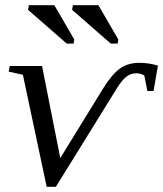

<svg xmlns="http://www.w3.org/2000/svg" viewBox="-20 -715 633 745"><path d="M575.7 -361.8H551.8L540 -421.9Q525.9 -430.7 509.3 -430.7Q487.3 -430.7 470.2 -417.2Q453.1 -403.8 435.1 -375L196.8 9.8H161.1L68.8 -424.8L13.7 -437L18.1 -459H143.1L213.9 -101.6L380.9 -373Q414.6 -427.2 445.6 -449.2Q476.6 -471.2 520 -471.2Q557.6 -471.2 592.8 -460.4ZM409.7 -545.9 259.8 -676.8 262.7 -694.8H361.8L439 -562L436.5 -545.9ZM238.8 -545.9 88.9 -676.8 91.8 -694.8H190.9L268.1 -562L265.6 -545.9Z"/></svg>

Font: Liberation Serif
Style: Italic
Weight: 400
Italic angle: -16.333°
Designer: Steve Matteson
Foundry: Ascender Corporation
Version: Version 2.1.5